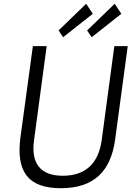

<svg xmlns="http://www.w3.org/2000/svg" viewBox="-20 -986 716 1016"><path d="M656 -742H585L518 -243C500 -117 429 -56 312 -56C196 -56 143 -119 160 -243L227 -742H154L88 -258C65 -81 126 10 302 10C476 10 566 -79 589 -246ZM290 -825 314 -789 471 -913 436 -966ZM441 -825 465 -789 622 -913 587 -966Z"/></svg>

Font: Cheyenne Sans Light
Style: Italic
Weight: 300
Italic angle: -8.13011°
Designer: The Public Sans project authors (U.S. Web Design System), Libre Franklin designed by Pablo Impallari and Rodrigo Fuenzal
Foundry: The Cheyenne Sans Project Authors
Version: Version 2.007